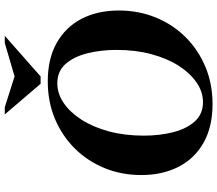

<svg xmlns="http://www.w3.org/2000/svg" viewBox="-73 -827 910 804"><g transform="rotate(-90 382.0 -425.0)"><path d="M443 -680Q538 -680 604.5 -642.5Q671 -605 705.5 -538Q740 -471 740 -382Q740 -300 711 -228.5Q682 -157 629 -103.5Q576 -50 504.5 -20Q433 10 348 10Q253 10 186.5 -27.5Q120 -65 85.5 -132.5Q51 -200 51 -288Q51 -371 80 -442Q109 -513 162 -566.5Q215 -620 286.5 -650Q358 -680 443 -680ZM356 -30Q399 -30 438 -56.5Q477 -83 508 -131Q539 -179 557 -245.5Q575 -312 575 -392Q575 -457 561 -513.5Q547 -570 516.5 -605Q486 -640 435 -640Q392 -640 353 -613.5Q314 -587 283 -539Q252 -491 234 -424.5Q216 -358 216 -278Q216 -213 230 -156.5Q244 -100 275 -65Q306 -30 356 -30ZM604 -860H634L464 -710H433L305 -860H335L464 -819Z"/></g></svg>

Font: Brygada 1918
Style: Italic
Weight: 400
Italic angle: -8°
Designer: Mateusz Machalski | Borys Kosmynka | Przemek Hoffer
Foundry: NIEPODLEGLA 2018
Version: Version 3.006